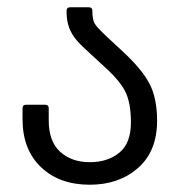

<svg xmlns="http://www.w3.org/2000/svg" viewBox="-20 -500 494 528"><path d="M42 -172V-202Q42 -212 52 -212H104Q114 -212 114 -202V-169Q114 -111 145.5 -82.5Q177 -54 227 -54Q276 -54 308 -80Q340 -106 340 -163Q340 -214 326.5 -244Q313 -274 273 -311L233 -348Q204 -374 191 -389Q178 -404 170.5 -423Q163 -442 163 -470Q163 -480 173 -480H224Q234 -480 234 -470Q234 -446 240.5 -435Q247 -424 275 -398L318 -358Q370 -310 391 -270Q412 -230 412 -168Q412 -84 359.5 -38Q307 8 227 8Q143 8 92.5 -40.5Q42 -89 42 -172Z"/></svg>

Font: Barlow GEO
Style: Regular
Weight: 400
Designer: Jeremy Tribby
Foundry: Tribby Type
Version: Version 1.408